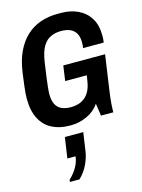

<svg xmlns="http://www.w3.org/2000/svg" viewBox="-150 -780 901 1220"><g transform="rotate(-15 300.0 -170.0)"><path d="M244 10Q180 10 130.5 -15Q81 -40 53 -92.5Q25 -145 25 -228Q25 -243 26.5 -261Q28 -279 31.5 -309.5Q35 -340 42 -390Q53 -471 80.5 -528.5Q108 -586 149 -623.5Q190 -661 242 -678.5Q294 -696 352 -696H376Q438 -696 487 -673Q536 -650 564.5 -604.5Q593 -559 593 -491Q593 -479 592.5 -467.5Q592 -456 590 -444H454Q457 -461 457 -481Q457 -517 444 -540Q431 -563 406.5 -574Q382 -585 346 -585Q309 -585 278 -571Q247 -557 226 -521.5Q205 -486 195 -419Q187 -366 182.5 -331Q178 -296 175.5 -274.5Q173 -253 172 -240Q171 -227 171 -218Q171 -174 184.5 -148.5Q198 -123 223.5 -112Q249 -101 284 -101Q308 -101 331 -107.5Q354 -114 374 -129.5Q394 -145 407.5 -171.5Q421 -198 427 -239L432 -271H290L304 -370H579L545 -134Q539 -91 536.5 -60Q534 -29 534 0H453L441 -81Q411 -37 360 -13.5Q309 10 258 10ZM153 356 155 342Q188 311 207 277Q226 243 230 208H176L196 72H317L300 188Q294 234 272.5 278.5Q251 323 216 356Z"/></g></svg>

Font: Chivo Mono Medium SemiBold
Style: Italic
Weight: 600
Italic angle: -8.05°
Monospace: yes
Version: Version 1.008